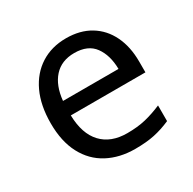

<svg xmlns="http://www.w3.org/2000/svg" viewBox="-129 -677 821 818"><g transform="rotate(-30 282.0 -268.0)"><path d="M292 -546Q361 -546 410.5 -516Q460 -486 486.5 -431.5Q513 -377 513 -304V-251H146Q148 -160 192.5 -112.5Q237 -65 317 -65Q368 -65 407.5 -74.5Q447 -84 489 -102V-25Q448 -7 408 1.5Q368 10 313 10Q237 10 178.5 -21Q120 -52 87.5 -113.5Q55 -175 55 -264Q55 -352 84.5 -415Q114 -478 167.5 -512Q221 -546 292 -546ZM291 -474Q228 -474 191.5 -433.5Q155 -393 148 -321H421Q420 -389 389 -431.5Q358 -474 291 -474Z"/></g></svg>

Font: Noto Sans Syloti Nagri
Style: Regular
Weight: 400
Designer: Monotype Design Team
Foundry: Monotype Imaging Inc.
Version: Version 2.003; ttfautohint (v1.8.4.7-5d5b)